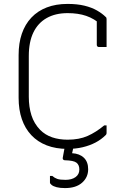

<svg xmlns="http://www.w3.org/2000/svg" viewBox="-20 -740 640 980"><path d="M325 20Q265 20 218.5 2Q172 -16 140 -50Q108 -84 91.5 -132Q75 -180 75 -241V-459Q75 -520 91.5 -568Q108 -616 140 -650Q172 -684 218.5 -702Q265 -720 325 -720Q374 -720 411 -711Q448 -702 475 -686.5Q502 -671 520 -653Q522 -652 522.5 -650Q523 -648 523.5 -646Q524 -644 524 -643Q524 -608 524 -571.5Q524 -535 524 -500Q514 -500 504.5 -500Q495 -500 485 -500Q480 -500 477 -503Q474 -506 474 -511Q474 -537 474 -562.5Q474 -588 474 -613.5Q474 -639 474 -664L497 -613Q461 -645 420 -659Q379 -673 325 -673Q263 -673 218.5 -648Q174 -623 150.5 -574.5Q127 -526 127 -454V-246Q127 -194 140.5 -151.5Q154 -109 185 -77Q211 -51 246.5 -39Q282 -27 325 -27Q384 -27 427 -46Q470 -65 512 -100H524Q524 -95 524 -89.5Q524 -84 524 -78.5Q524 -73 524 -68.5Q524 -64 524 -61Q524 -58 523 -55.5Q522 -53 520 -51Q497 -28 467.5 -12.5Q438 3 402 11.5Q366 20 325 20ZM430 124Q430 165 399 192.5Q368 220 312 220Q286 220 269 215.5Q252 211 243.5 204Q235 197 235 192Q235 184 235 178.5Q235 173 235 168Q235 163 235 158H247Q258 168 272 173Q286 178 314 178Q346 178 365.5 164Q385 150 385 125Q385 102 370.5 90.5Q356 79 311 78Q306 78 303 75Q300 72 300 67Q302 57 303.5 47.5Q305 38 307 28.5Q309 19 310.5 10Q312 1 314 -9Q315 -16 318.5 -18.5Q322 -21 331.5 -21.5Q341 -22 361 -22Q360 -16 358.5 -9.5Q357 -3 356 3.5Q355 10 353.5 16.5Q352 23 351 29L348 42Q386 44 408 65Q430 86 430 124Z"/></svg>

Font: Recursive Sans Linear Light
Style: Regular
Weight: 300
Version: Version 1.085